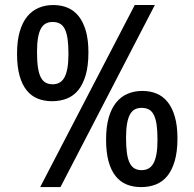

<svg xmlns="http://www.w3.org/2000/svg" viewBox="-20 -743 785 775"><path d="M336.9 -531.7Q336.9 -477.5 325.9 -439.9Q314.9 -402.3 295.7 -378.9Q276.4 -355.5 249.5 -345Q222.7 -334.5 190.4 -334.5Q158.2 -334.5 132.1 -345Q106 -355.5 87.4 -378.7Q68.8 -401.9 58.8 -438.2Q48.8 -474.6 48.8 -526.4Q48.8 -578.1 59.6 -615.2Q70.3 -652.3 89.8 -676.3Q109.4 -700.2 136.2 -711.4Q163.1 -722.7 194.8 -722.7Q227.1 -722.7 253.2 -711.7Q279.3 -700.7 297.9 -677.2Q316.4 -653.8 326.7 -617.7Q336.9 -581.5 336.9 -531.7ZM256.3 -525.4Q256.3 -562 252.7 -586.7Q249 -611.3 241.2 -626.5Q233.4 -641.6 221.2 -647.9Q209 -654.3 192.4 -654.3Q176.3 -654.3 164.6 -647.9Q152.8 -641.6 145 -627.2Q137.2 -612.8 133.3 -589.6Q129.4 -566.4 129.4 -532.7Q129.4 -496.1 133.1 -471.2Q136.7 -446.3 144.5 -431.2Q152.3 -416 164.3 -409.4Q176.3 -402.8 192.4 -402.8Q208 -402.8 220 -409.4Q231.9 -416 240 -430.4Q248 -444.8 252.2 -468.3Q256.3 -491.7 256.3 -525.4ZM605 -722.7 224.1 12.2H142.1L523.9 -722.7ZM696.3 -185.1Q696.3 -130.9 685.3 -93.3Q674.3 -55.7 655 -32.2Q635.7 -8.8 608.9 1.7Q582 12.2 549.8 12.2Q517.6 12.2 491.5 1.7Q465.3 -8.8 446.8 -32Q428.2 -55.2 418.2 -91.6Q408.2 -127.9 408.2 -179.7Q408.2 -231.4 418.9 -268.6Q429.7 -305.7 449.2 -329.6Q468.8 -353.5 495.6 -364.7Q522.5 -376 554.2 -376Q586.4 -376 612.5 -365Q638.7 -354 657.2 -330.6Q675.8 -307.1 686 -271Q696.3 -234.9 696.3 -185.1ZM615.7 -178.7Q615.7 -215.3 612.1 -240Q608.4 -264.6 600.6 -279.8Q592.8 -294.9 580.6 -301.3Q568.4 -307.6 551.8 -307.6Q535.6 -307.6 523.9 -301.3Q512.2 -294.9 504.4 -280.5Q496.6 -266.1 492.7 -242.9Q488.8 -219.7 488.8 -186Q488.8 -149.4 492.4 -124.5Q496.1 -99.6 503.9 -84.5Q511.7 -69.3 523.7 -62.7Q535.6 -56.2 551.8 -56.2Q567.4 -56.2 579.3 -62.7Q591.3 -69.3 599.4 -83.7Q607.4 -98.1 611.6 -121.6Q615.7 -145 615.7 -178.7Z"/></svg>

Font: Andika
Style: Regular
Weight: 400
Designer: Victor Gaultney, Annie Olsen, Julie Remington, Don Collingsworth, Eric Hays
Foundry: SIL International
Version: Version 1.001